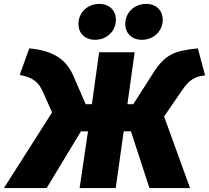

<svg xmlns="http://www.w3.org/2000/svg" viewBox="-73 -964 1071 984"><path d="M414 -760C474 -760 521 -804 521 -863C521 -910 488 -944 436 -944C376 -944 329 -900 329 -841C329 -794 362 -760 414 -760ZM654 -760C714 -760 761 -804 761 -863C761 -910 728 -944 676 -944C616 -944 569 -900 569 -841C569 -794 602 -760 654 -760ZM941 -716C819 -704 773 -684 713 -591L610 -430H580L617 -696H435L398 -430H366L304 -573C268 -657 205 -704 77 -716L28 -580C95 -568 125 -543 147 -493L194 -388L-53 0H166L342 -291H378L335 0H520L561 -291H598L693 0H901L768 -367L862 -504C897 -555 927 -572 978 -578Z"/></svg>

Font: Fira Sans Heavy
Style: Italic
Weight: 900
Italic angle: -8°
Designer: bBox Type GmbH & Carrois Corporate GbR & Edenspiekermann AG
Foundry: bBox Type GmbH & Carrois Corporate GbR & Edenspiekermann AG
Version: Version 4.301;PS 004.301;hotconv 1.0.88;makeotf.lib2.5.64775